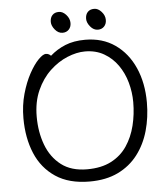

<svg xmlns="http://www.w3.org/2000/svg" viewBox="-59 -920 863 991"><g transform="rotate(-5 372.5 -425.0)"><path d="M476 -759Q454 -759 437 -779.5Q420 -800 420 -820Q420 -842 432 -855Q444 -868 466 -868Q486 -868 503.5 -848.5Q521 -829 521 -806Q521 -785 508.5 -772Q496 -759 476 -759ZM293 -759Q271 -759 254 -779.5Q237 -800 237 -820Q237 -842 249 -855Q261 -868 283 -868Q303 -868 320.5 -848.5Q338 -829 338 -806Q338 -785 325.5 -772Q313 -759 293 -759ZM223 -646Q258 -677 302 -695Q346 -713 405 -713Q495 -713 560 -667.5Q625 -622 660 -543Q695 -464 695 -363Q695 -286 675.5 -217Q656 -148 615.5 -95Q575 -42 513 -12Q451 18 366 18Q259 18 189.5 -28.5Q120 -75 86.5 -155Q53 -235 53 -337Q53 -404 69.5 -462.5Q86 -521 110 -565Q134 -609 158 -633.5Q182 -658 197 -658Q205 -658 212 -654.5Q219 -651 223 -646ZM358 -46Q432 -46 483 -72.5Q534 -99 565 -145Q596 -191 610.5 -249.5Q625 -308 625 -371Q625 -422 611 -472.5Q597 -523 568.5 -563.5Q540 -604 497.5 -628.5Q455 -653 399 -653Q356 -653 307.5 -633Q259 -613 217 -573.5Q175 -534 148.5 -475Q122 -416 122 -339Q122 -259 147 -192.5Q172 -126 224 -86Q276 -46 358 -46Z"/></g></svg>

Font: Moon Stars Kai T
Style: Regular
Weight: 400
Designer: GuiWonder
Version: Version 1.101